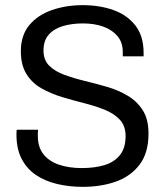

<svg xmlns="http://www.w3.org/2000/svg" viewBox="-20 -716 640 746"><path d="M301 10Q249 10 202.5 -1Q156 -12 120.5 -35.5Q85 -59 64.5 -98Q44 -137 44 -192Q44 -197 44 -202Q44 -207 45 -212H128Q127 -206 127 -200Q127 -194 127 -188Q127 -144 149 -116.5Q171 -89 209.5 -76Q248 -63 298 -63Q348 -63 386 -74.5Q424 -86 446 -113.5Q468 -141 468 -187Q468 -227 445.5 -251Q423 -275 387 -289.5Q351 -304 307.5 -315Q264 -326 221 -339Q178 -352 141.5 -372.5Q105 -393 83 -428Q61 -463 61 -517Q61 -579 94 -618.5Q127 -658 182 -677Q237 -696 301 -696Q367 -696 420.5 -677Q474 -658 506 -617Q538 -576 538 -510V-497H457V-515Q457 -551 436.5 -575.5Q416 -600 381.5 -612.5Q347 -625 302 -625Q259 -625 224 -614.5Q189 -604 169 -581Q149 -558 149 -520Q149 -483 171 -461Q193 -439 229.5 -425.5Q266 -412 309.5 -401.5Q353 -391 396 -378.5Q439 -366 475.5 -344.5Q512 -323 534.5 -288Q557 -253 557 -197Q557 -122 522.5 -76.5Q488 -31 430.5 -10.5Q373 10 301 10Z"/></svg>

Font: Chivo Mono Light
Style: Regular
Weight: 300
Monospace: yes
Designer: Hector Gatti
Foundry: Omnibus-Type
Version: Version 1.008